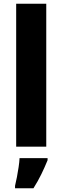

<svg xmlns="http://www.w3.org/2000/svg" viewBox="-20 -780 332 1021"><path d="M226 0H66V-760H226ZM233 72Q218 109 200 146Q182 183 158 221H60V208Q65 188 70 161.5Q75 135 79 108.5Q83 82 84 61H233Z"/></svg>

Font: Noto Sans Tamil SemiCondensed ExtraBold
Style: Regular
Weight: 800
Width: 4
Designer: Jelle Bosma - Monotype Design Team
Foundry: Monotype Imaging Inc.
Version: Version 2.004; ttfautohint (v1.8.4.7-5d5b)